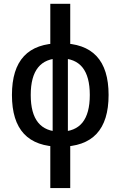

<svg xmlns="http://www.w3.org/2000/svg" viewBox="-20 -752 626 997"><path d="M293 9.8Q167 9.8 104.5 -57.1Q42 -124 42 -258.8Q42 -393.6 104.5 -460.4Q167 -527.3 293 -527.3Q418.9 -527.3 481.4 -460.4Q543.9 -393.6 543.9 -258.8Q543.9 -124 481.4 -57.1Q418.9 9.8 293 9.8ZM241.2 224.6V-61H344.7V224.6ZM293 -68.4Q370.1 -68.4 408.2 -115.7Q446.3 -163.1 446.3 -258.8Q446.3 -354.5 408.2 -401.9Q370.1 -449.2 293 -449.2Q216.3 -449.2 178 -401.9Q139.6 -354.5 139.6 -258.8Q139.6 -163.1 178 -115.7Q216.3 -68.4 293 -68.4ZM253.4 -49.8V-475.1H332.5V-49.8ZM241.2 -446.8V-732.4H344.7V-446.8Z"/></svg>

Font: Cascadia Code
Style: Regular
Weight: 400
Designer: Aaron Bell
Foundry: Saja Typeworks
Version: Version 2404.023